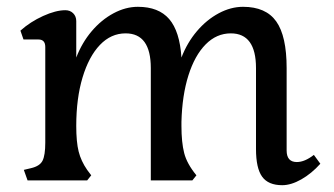

<svg xmlns="http://www.w3.org/2000/svg" viewBox="-20 -530 981 564"><path d="M809 14Q768 14 750 -11Q732 -36 732 -92V-330Q732 -432 658 -432Q616 -432 584 -399.5Q552 -367 533.5 -308.5Q515 -250 513 -172V-160Q513 -112 521 -80.5Q529 -49 557 -15L545 0H423V-330Q423 -432 349 -432Q306 -432 273.5 -398Q241 -364 222.5 -302.5Q204 -241 204 -160Q204 -113 211 -85Q218 -57 236 -31L248 -15L236 0H61L50 -31L71 -36Q97 -42 105 -58Q113 -74 113 -111V-392Q113 -414 93 -414H49L40 -440Q69 -466 106.5 -483Q144 -500 172 -500Q186 -500 195 -491Q204 -482 204 -468V-361Q221 -405 249.5 -438.5Q278 -472 313.5 -491Q349 -510 385 -510Q446 -510 477 -474Q508 -438 513 -361Q530 -405 558.5 -438.5Q587 -472 622.5 -491Q658 -510 694 -510Q761 -510 791.5 -467Q822 -424 822 -330V-88Q822 -54 852 -54Q875 -54 902 -75L921 -49Q895 -20 865 -3Q835 14 809 14Z"/></svg>

Font: Gabriela
Style: Regular
Weight: 400
Designer: Eduardo Rodriguez Tunni
Foundry: Eduardo Rodriguez Tunni
Version: Version 2.001;gftools[0.9.26]